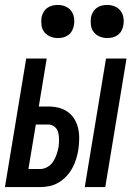

<svg xmlns="http://www.w3.org/2000/svg" viewBox="-29 -757 549 777"><path d="M314 0 400 -520H483L397 0ZM-9 0 77 -520H160L128 -326H166Q188 -326 208.5 -321Q229 -316 245.5 -304Q262 -292 272.5 -274.5Q283 -257 287.5 -236.5Q292 -216 291.5 -194Q291 -172 288 -151Q285 -132 279 -113Q273 -94 263.5 -76.5Q254 -59 240 -44Q226 -29 208.5 -18.5Q191 -8 172 -4Q153 0 134 0ZM134 -73Q149 -73 163.5 -81.5Q178 -90 186.5 -103.5Q195 -117 200 -132Q205 -147 208 -162Q210 -177 210 -192Q210 -207 206.5 -221Q203 -235 192 -244Q181 -253 166 -253H116L86 -73ZM405 -603Q389 -603 374.5 -609Q360 -615 350.5 -627Q341 -639 339 -654.5Q337 -670 339 -686Q341 -697 347 -707.5Q353 -718 362.5 -725Q372 -732 383 -734.5Q394 -737 405 -737Q421 -737 435.5 -731Q450 -725 459 -713Q468 -701 470.5 -685.5Q473 -670 470 -654Q468 -643 462.5 -632.5Q457 -622 447 -615Q437 -608 426.5 -605.5Q416 -603 405 -603ZM205 -603Q189 -603 174.5 -609Q160 -615 150.5 -627Q141 -639 139 -654.5Q137 -670 139 -686Q141 -697 147 -707.5Q153 -718 162.5 -725Q172 -732 183 -734.5Q194 -737 205 -737Q221 -737 235.5 -731Q250 -725 259 -713Q268 -701 270.5 -685.5Q273 -670 270 -654Q268 -643 262.5 -632.5Q257 -622 247 -615Q237 -608 226.5 -605.5Q216 -603 205 -603Z"/></svg>

Font: Iosevka Medium Oblique
Style: Regular
Weight: 500
Italic angle: -9°
Monospace: yes
Designer: Belleve Invis
Foundry: Belleve Invis
Version: Version 32.5.0; ttfautohint (v1.8.4)